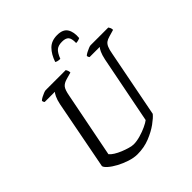

<svg xmlns="http://www.w3.org/2000/svg" viewBox="-237 -1063 1225 1225"><g transform="rotate(-45 375.5 -450.5)"><path d="M300 0Q268 0 231 -12Q194 -24 161.5 -41.5Q129 -59 108 -77.5Q87 -96 86 -108L176 -575Q183 -609 193 -629.5Q203 -650 209 -655H117Q115 -657 112.5 -661.5Q110 -666 110 -673Q117 -680 130 -687Q143 -694 156 -699Q169 -704 175 -704H356Q359 -699 362.5 -691Q366 -683 366 -672L320 -659Q291 -651 277.5 -634.5Q264 -618 256 -573L169 -132Q178 -120 198 -107.5Q218 -95 242.5 -85Q267 -75 290 -68.5Q313 -62 328 -62Q355 -62 388.5 -71.5Q422 -81 450.5 -94.5Q479 -108 491 -118L581 -575Q588 -608 597.5 -628.5Q607 -649 614 -655H522Q520 -657 517.5 -662Q515 -667 515 -673Q522 -680 535.5 -687Q549 -694 561.5 -699Q574 -704 580 -704H740Q743 -700 747 -692Q751 -684 751 -672L703 -658Q685 -653 673 -644.5Q661 -636 653 -618Q645 -600 639 -565L551 -114Q535 -94 498.5 -67.5Q462 -41 411 -20.5Q360 0 300 0ZM382 -779Q368 -779 358 -782Q348 -785 345 -788Q362 -839 392.5 -870Q423 -901 475 -901Q527 -901 546.5 -870Q566 -839 561 -788Q556 -785 546 -782Q536 -779 525 -779Q526 -820 512.5 -834.5Q499 -849 467 -849Q434 -849 416 -834.5Q398 -820 382 -779Z"/></g></svg>

Font: Texturina 72pt 72pt Regular
Style: Italic
Weight: 400
Italic angle: -11°
Designer: Guillermo Torres Carreño
Foundry: Omnibus-Type
Version: Version 1.002; ttfautohint (v1.8.3)